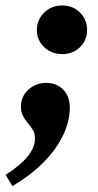

<svg xmlns="http://www.w3.org/2000/svg" viewBox="-53 -458 350 683"><path d="M-8.8 204.1 -33.2 164.1Q17.6 131.8 44.4 99.6Q71.3 67.4 71.3 35.2Q71.3 16.6 64 4.4Q56.6 -7.8 46.4 -19.5Q36.1 -31.2 28.8 -45.4Q21.5 -59.6 21.5 -79.1Q21.5 -115.2 47.9 -139.2Q74.2 -163.1 112.3 -163.1Q147.5 -163.1 171.4 -139.6Q195.3 -116.2 195.3 -75.2Q195.3 -25.4 170.4 25.4Q145.5 76.2 99.1 122.1Q52.7 168 -8.8 204.1ZM168 -265.6Q129.9 -265.6 104 -290.5Q78.1 -315.4 78.1 -350.6Q78.1 -387.7 104 -413.1Q129.9 -438.5 168 -438.5Q207 -438.5 231.9 -413.1Q256.8 -387.7 256.8 -350.6Q256.8 -315.4 231.9 -290.5Q207 -265.6 168 -265.6Z"/></svg>

Font: Crimson Pro
Style: Bold Italic
Weight: 700
Italic angle: -12°
Designer: Jacques Le Bailly
Foundry: Baron von Fonthausen
Version: Version 1.003